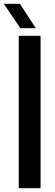

<svg xmlns="http://www.w3.org/2000/svg" viewBox="-43 -988 288 1008"><path d="M55.5 0V-800H170V0ZM64 -840 -23 -968H61.5L145 -840Z"/></svg>

Font: Big Shoulders Stencil Text Thin
Style: Bold
Weight: 700
Version: Version 2.001